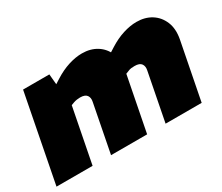

<svg xmlns="http://www.w3.org/2000/svg" viewBox="-102 -767 1157 1000"><g transform="rotate(-30 476.0 -267.5)"><path d="M-6 0 96 -525H254L263 -425L227 -442L287 -480Q331 -508 374 -521.5Q417 -535 455 -535Q506 -535 543.5 -511.5Q581 -488 599 -445Q617 -402 606 -343L539 0H322L378 -288Q383 -311 372.5 -326Q362 -341 332 -341Q322 -341 312.5 -339.5Q303 -338 294 -335L275 -328L211 0ZM650 0 706 -288Q711 -311 700.5 -326Q690 -341 660 -341Q650 -341 640.5 -340Q631 -339 622 -335L599 -326L555 -442L615 -480Q659 -508 702 -521.5Q745 -535 783 -535Q834 -535 871.5 -511.5Q909 -488 927 -445Q945 -402 934 -343L867 0Z"/></g></svg>

Font: REM Black
Style: Italic
Weight: 900
Italic angle: -11°
Designer: Octavio Pardo
Foundry: Ashler Design
Version: Version 1.005;gftools[0.9.28]